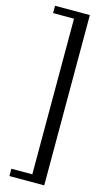

<svg xmlns="http://www.w3.org/2000/svg" viewBox="-149 -845 585 1089"><g transform="rotate(15 143.5 -300.0)"><path d="M234.3 200H30V157H152.8V-757H30V-800H234.3Z"/></g></svg>

Font: Big Shoulders Stencil Text Thin
Style: Regular
Weight: 100
Designer: Patric King
Foundry: XO Type Co
Version: Version 2.001